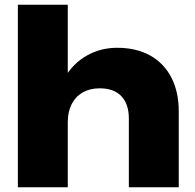

<svg xmlns="http://www.w3.org/2000/svg" viewBox="-20 -790 822 810"><path d="M265.9 -770V0H55.4V-770ZM734.1 -320.1V0H523.6V-289.4Q523.6 -351.4 491.8 -384.4Q460.1 -417.4 400.8 -417.4Q359.5 -417.4 329 -400.1Q298.6 -382.7 282.3 -350.7Q265.9 -318.8 265.9 -274.7L201.1 -308.1Q213 -397.4 251.3 -460.7Q289.6 -524 347.4 -556.2Q405.3 -588.4 474 -588.4Q555.6 -588.4 614.1 -555.5Q672.5 -522.5 703.3 -462.2Q734.1 -401.8 734.1 -320.1Z"/></svg>

Font: Unbounded Variable
Style: Regular
Weight: 400
Designer: Luke Prowse, Jean-Baptiste Morizot, Fátima Lázaro, Florian Runge
Foundry: NaN
Version: Version 1.600;FEAKit 1.0